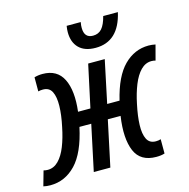

<svg xmlns="http://www.w3.org/2000/svg" viewBox="-137 -859 957 974"><g transform="rotate(-15 341.0 -372.0)"><path d="M10 8Q-10 8 -27 4L-5 -74Q5 -71 17 -71Q49 -71 73.5 -96Q98 -121 115 -164Q132 -207 143 -262Q156 -322 157 -369.5Q158 -417 144.5 -444Q131 -471 98 -471Q84 -471 73 -468V-542Q93 -548 116 -548Q193 -548 223.5 -486Q254 -424 241 -316H306L354 -539H441L394 -316H459Q488 -437 543.5 -492.5Q599 -548 673 -548Q690 -548 709 -544L688 -465Q678 -468 667 -468Q635 -468 610.5 -443Q586 -418 568.5 -374.5Q551 -331 540 -277Q527 -217 525.5 -170Q524 -123 537.5 -96Q551 -69 584 -69Q599 -69 610 -73V2Q601 5 590 6.5Q579 8 566 8Q483 8 455 -58Q427 -124 444 -240H377L326 0H239L290 -240H228Q200 -110 143.5 -51Q87 8 10 8ZM412 -606Q355 -606 325 -636Q295 -666 295 -719Q295 -734 298 -752H372Q370 -741 369.5 -735.5Q369 -730 369 -722Q369 -669 415 -669Q444 -669 461.5 -689Q479 -709 490 -752H567Q534 -606 412 -606Z"/></g></svg>

Font: Noto Sans ExtraCondensed Medium
Style: Italic
Weight: 500
Width: 2
Italic angle: -12°
Designer: Monotype Design Team
Foundry: Monotype Imaging Inc.
Version: Version 2.013; ttfautohint (v1.8.4.7-5d5b)